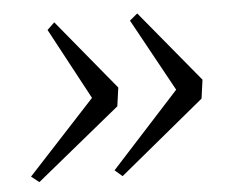

<svg xmlns="http://www.w3.org/2000/svg" viewBox="-42 -605 706 588"><g transform="rotate(-5 311.0 -311.0)"><path d="M312 -64.5 289 -84.5 498.5 -314 376 -537 400 -557 581.5 -337.5 573.5 -280ZM56.5 -68.5 32.5 -87.5 239.5 -311.5 122 -530.5 144.5 -552 322.5 -336 314.5 -279Z"/></g></svg>

Font: Merriweather 96pt Light
Style: Italic
Weight: 300
Italic angle: -7.8°
Version: Version 2.101